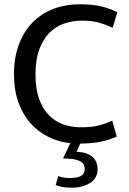

<svg xmlns="http://www.w3.org/2000/svg" viewBox="-20 -659 599 893"><path d="M355 -67Q405 -67 437.5 -75Q470 -83 502 -98L523 -24Q488 -8 449 0Q410 8 353 9L336 47Q364 48 383 55Q402 62 413 73.5Q424 85 429 98.5Q434 112 434 127Q434 169 399.5 191.5Q365 214 313 214Q290 214 270.5 210.5Q251 207 239 202L251 160Q264 165 278 167Q292 169 306 169Q374 169 374 129Q374 119 370.5 109.5Q367 100 356 93Q345 86 325.5 82Q306 78 273 78L307 7Q251 1 203.5 -23Q156 -47 120.5 -87.5Q85 -128 65 -185Q45 -242 45 -315Q45 -392 68 -452.5Q91 -513 131.5 -554.5Q172 -596 228 -617.5Q284 -639 350 -639Q412 -639 452 -629Q492 -619 526 -602L504 -530Q485 -538 468.5 -544.5Q452 -551 435.5 -555Q419 -559 401.5 -561Q384 -563 362 -563Q318 -563 278.5 -549.5Q239 -536 209.5 -506Q180 -476 162.5 -428.5Q145 -381 145 -314Q145 -246 162 -199Q179 -152 207.5 -123Q236 -94 274 -80.5Q312 -67 355 -67Z"/></svg>

Font: Mukta Malar
Style: Regular
Weight: 400
Designer: Aadarsh Rajan, Girish Dalvi, Yashodeep Gholap
Foundry: Ek Type
Version: Version 2.538;PS 1.000;hotconv 16.6.51;makeotf.lib2.5.65220;